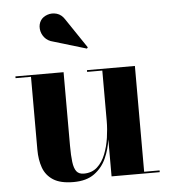

<svg xmlns="http://www.w3.org/2000/svg" viewBox="-52 -760 724 818"><g transform="rotate(-5 310.0 -351.5)"><path d="M230 10Q174 10 143.2 -9.8Q112.5 -29.5 100.2 -63.5Q88 -97.5 88 -141V-452.5H22V-460H228V-145.5Q228 -103.5 231.5 -76Q235 -48.5 245.2 -35.2Q255.5 -22 276.5 -22Q311 -22 333.8 -42.5Q356.5 -63 369.2 -95.5Q382 -128 387.5 -165.5Q393 -203 393 -237L399 -239Q399 -202.5 393.2 -159.5Q387.5 -116.5 370.2 -78Q353 -39.5 319.2 -14.8Q285.5 10 230 10ZM393 0V-452.5H328V-460H533V-7.5H599V0ZM336 -551.5 196 -593.5Q172 -599 158.5 -615.5Q145 -632 143.2 -652.5Q141.5 -673 152 -689Q161.5 -703 180.8 -709.8Q200 -716.5 221 -710.5Q242 -704.5 256.5 -680.5L340 -556.5Z"/></g></svg>

Font: Bodoni Moda 28pt
Style: Bold
Weight: 700
Designer: Owen Earl
Foundry: indestructible type
Version: Version 2.005